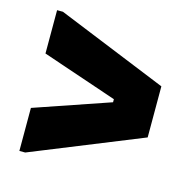

<svg xmlns="http://www.w3.org/2000/svg" viewBox="-82 -656 662 668"><g transform="rotate(15 249.5 -322.5)"><path d="M44 -69V-224L315 -317V-328L44 -420V-576H65L463 -414V-230L65 -69Z"/></g></svg>

Font: Alfa Slab One
Style: Regular
Weight: 400
Designer: JM Sole
Foundry: JM Sole
Version: Version 2.000